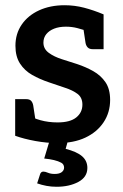

<svg xmlns="http://www.w3.org/2000/svg" viewBox="-20 -539 472 734"><path d="M200 8Q159 8 115 0Q71 -8 38 -20V-100L92 -98Q104 -88 134.5 -79.5Q165 -71 200 -71Q248 -71 271.5 -90Q295 -109 295 -139Q295 -166 276.5 -180Q258 -194 228.5 -203.5Q199 -213 168 -224Q132 -236 103 -252.5Q74 -269 56.5 -296Q39 -323 39 -364Q39 -410 63 -445Q87 -480 129.5 -499.5Q172 -519 227 -519Q265 -519 301.5 -509.5Q338 -500 376 -484V-423L316 -420Q297 -426 276 -431.5Q255 -437 232 -437Q206 -437 187 -429.5Q168 -422 157 -408.5Q146 -395 146 -376Q146 -352 166.5 -337Q187 -322 217 -312.5Q247 -303 275 -294Q308 -283 336.5 -267Q365 -251 383 -225Q401 -199 401 -157Q401 -109 376 -71.5Q351 -34 306.5 -13Q262 8 200 8ZM296 -448 376 -429V-351H334Q322 -351 315.5 -357.5Q309 -364 307 -375ZM118 -64 38 -82V-160H80Q93 -160 99 -153.5Q105 -147 107 -136ZM196 175Q176 175 157.5 171.5Q139 168 122 162L133 128Q136 117 146 117Q153 117 163.5 121.5Q174 126 189 126Q207 126 216 119Q225 112 225 102Q225 89 214 83Q203 77 186.5 73Q170 69 149 67L171 -6H241L231 30Q274 41 294 58.5Q314 76 314 103Q314 138 279.5 156.5Q245 175 196 175Z"/></svg>

Font: Aleo SemiBold
Style: Regular
Weight: 600
Designer: Alessio Laiso
Foundry: Alessio Laiso
Version: Version 2.001;gftools[0.9.29]